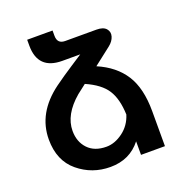

<svg xmlns="http://www.w3.org/2000/svg" viewBox="-136 -870 918 988"><g transform="rotate(-20 322.5 -376.0)"><path d="M410 -507Q506 -466 553.5 -391.5Q601 -317 601 -192V0H470V-74Q408 5 302 5Q202 5 126.5 -57.5Q51 -120 51 -236Q51 -381 188 -482Q236 -517 294 -554.5Q352 -592 353 -593H255Q122 -593 122 -725V-757H261V-728Q261 -684 304 -684H475Q512 -684 527.5 -666Q543 -648 536 -624Q529 -600 505 -581Q496 -574 410 -507ZM318 -100Q364 -100 408.5 -133Q453 -166 470 -221Q467 -307 435 -357Q403 -407 323 -442L274 -404Q181 -325 181 -236Q181 -176 217 -138Q253 -100 318 -100Z"/></g></svg>

Font: Montserrat arm Medium
Style: Regular
Weight: 500
Designer: Julieta Ulanovsky
Foundry: Julieta Ulanovsky
Version: Version 6.000;PS 006.000;hotconv 1.0.88;makeotf.lib2.5.64775